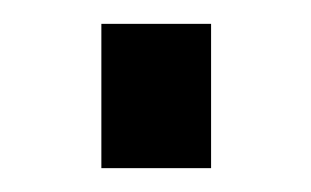

<svg xmlns="http://www.w3.org/2000/svg" viewBox="-20 -141 261 161"><path d="M65 0V-121H157V0Z"/></svg>

Font: Cairo Play Medium
Style: Regular
Weight: 500
Version: Version 3.119